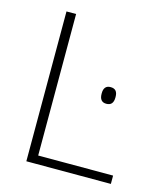

<svg xmlns="http://www.w3.org/2000/svg" viewBox="-99 -715 679 791"><g transform="rotate(15 240.5 -319.5)"><path d="M128 0H87V-639H128ZM106 -35.5H447.5V0H106ZM343.5 -314Q329 -314 321.8 -322.8Q314.5 -331.5 314.5 -348.5V-351.5Q314.5 -368 321.8 -376.5Q329 -385 343.5 -385Q359 -385 366.2 -376.5Q373.5 -368 373.5 -351.5V-348.5Q373.5 -331.5 366.2 -322.8Q359 -314 343.5 -314Z"/></g></svg>

Font: Anek Latin ExtraLight
Style: Regular
Weight: 250
Designer: Yesha Goshar
Foundry: Ek Type
Version: Version 1.003